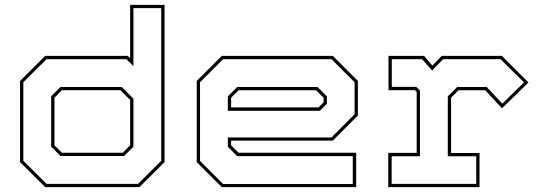

<svg xmlns="http://www.w3.org/2000/svg" viewBox="-20 -770 2220 790"><path d="M553.5 0H166L62.5 -103V-437L166 -540H505.5L515.5 -530.5V-750H657V-103ZM548 -13.5 643.5 -108.5V-736.5H529V-498L500 -526.5H171.5L76 -431.5V-108.5L171.5 -13.5ZM490.5 -128H229L190.5 -166.5V-374L229 -412H481L529 -364V-166.5ZM485 -141.5 515.5 -172V-358.5L475.5 -399H234.5L204 -368V-172L234.5 -141.5Z M1349.5 -540 1452.5 -437V-294.5L1349.5 -191.5H931V-172L961.5 -141.5H1445.5V0H892.5L789.5 -103V-437L892.5 -540ZM1344 -526.5H898L803 -431.5V-108L898 -13H1431.5V-127.5H956L917.5 -166V-204.5H1344L1439 -300V-431.5ZM1286.5 -412 1325 -373.5V-343L1296 -314H917.5V-373.5L956 -412ZM1280.5 -398.5H961.5L931 -368V-328H1290.5L1311.5 -349V-368Z M1577.5 0V-141H1694.5V-391.5L1687 -399H1578.5V-540H1725L1759 -500L1797.5 -540H2045L2154.5 -430.5L2045.5 -324.5L1976.5 -398.5H1866.5L1836 -368V-140.5H1953V0ZM1591.5 -13.5H1939.5V-127H1822.5V-373.5L1861 -412H1982.5L2047 -343.5L2136 -431L2039.5 -526.5H1803L1758 -480L1716.5 -526.5H1592V-412.5H1693L1708 -397V-127H1591.5Z"/></svg>

Font: Tourney Expanded Thin
Style: Regular
Weight: 100
Width: 7
Designer: Tyler Finck
Foundry: Etcetera Type Co
Version: Version 1.010; ttfautohint (v1.8.3)